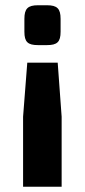

<svg xmlns="http://www.w3.org/2000/svg" viewBox="-20 -527 323 732"><path d="M125 -507C86 -507 73 -494 73 -455V-406C73 -367 86 -355 125 -355H159C198 -355 211 -367 211 -406V-455C211 -494 198 -507 159 -507ZM215 -82 200 -288H84L68 -82V185H215Z"/></svg>

Font: SnT
Style: Bold
Weight: 700
Designer: Natanael Gama
Version: Version 1.001;PS 001.001;hotconv 1.0.70;makeotf.lib2.5.58329